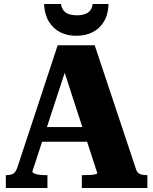

<svg xmlns="http://www.w3.org/2000/svg" viewBox="-20 -935 762 955"><path d="M165 -303H440V-230H161ZM279 -643 311 -601 141 -82Q141 -77 150 -72.5Q159 -68 173 -66Q187 -64 202 -64H216V0H9V-64H14Q35 -64 47.5 -72.5Q60 -81 68 -107L267 -710H451L657 -92Q663 -75 676 -69.5Q689 -64 709 -64H713V0H387V-64H403Q417 -64 431.5 -65Q446 -66 455 -68.5Q464 -71 464 -74ZM360 -757Q405 -757 440 -774.5Q475 -792 496.5 -827Q518 -862 520 -915H441Q438 -894 428 -882Q418 -870 402 -864.5Q386 -859 363 -859Q340 -859 323.5 -864.5Q307 -870 297 -882Q287 -894 283 -915H199Q202 -862 223.5 -827Q245 -792 280 -774.5Q315 -757 360 -757Z"/></svg>

Font: Roboto Serif 36pt
Style: Bold
Weight: 700
Version: Version 1.008